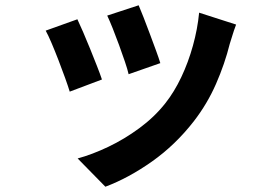

<svg xmlns="http://www.w3.org/2000/svg" viewBox="-20 -614 1040 727"><path d="M505 -594Q512 -578 523.5 -548.5Q535 -519 547.5 -485.5Q560 -452 571 -422Q582 -392 587 -375L467 -333Q463 -351 453 -380.5Q443 -410 431 -443Q419 -476 407 -506Q395 -536 386 -555ZM874 -521Q865 -497 860 -480Q855 -463 850 -448Q831 -372 798 -296.5Q765 -221 714 -155Q644 -65 555.5 -2.5Q467 60 379 93L274 -14Q329 -29 390 -58Q451 -87 508 -129Q565 -171 606 -223Q640 -266 666.5 -322Q693 -378 710.5 -441Q728 -504 734 -566ZM273 -541Q282 -522 295 -492Q308 -462 321.5 -428.5Q335 -395 347 -364.5Q359 -334 366 -313L244 -267Q238 -287 226.5 -319Q215 -351 201.5 -386Q188 -421 175 -451.5Q162 -482 153 -498Z"/></svg>

Font: Chiron Sans HK TT
Style: Bold
Weight: 700
Designer: Ryoko NISHIZUKA 西塚涼子 (kana, bopomofo & ideographs); Paul D. Hunt (Latin, Greek & Cyrillic); Sandoll Communications 산돌커뮤니
Foundry: Adobe
Version: Version 2.022;hotconv 1.0.109;makeotfexe 2.5.65596